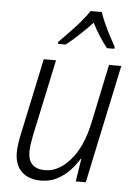

<svg xmlns="http://www.w3.org/2000/svg" viewBox="-54 -807 609 859"><g transform="rotate(5 250.0 -377.5)"><path d="M162 10Q107 10 75.5 -20Q44 -50 44 -107Q44 -126 47.5 -149Q51 -172 56 -194L128 -532H183L110 -190Q106 -169 103 -150Q100 -131 100 -115Q100 -38 177 -38Q237 -38 289.5 -98Q342 -158 365 -266L421 -532H476L363 0H318L334 -102H331Q315 -75 290.5 -49Q266 -23 234 -6.5Q202 10 162 10ZM186 -615Q205 -635 230.5 -661Q256 -687 279.5 -714.5Q303 -742 318 -765H368Q375 -743 387.5 -715.5Q400 -688 414 -661Q428 -634 439 -615L438 -606H405Q388 -627 369.5 -656Q351 -685 336 -714Q309 -685 279 -657Q249 -629 220 -606H185Z"/></g></svg>

Font: Noto Sans SemiCondensed Light
Style: Italic
Weight: 300
Width: 4
Italic angle: -12°
Designer: Monotype Design Team
Foundry: Monotype Imaging Inc.
Version: Version 2.013; ttfautohint (v1.8.4.7-5d5b)